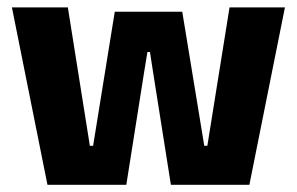

<svg xmlns="http://www.w3.org/2000/svg" viewBox="-20 -512 822 532"><path d="M111.5 0 13 -491.5H168L229 -108H238L298 -479.5H485L546 -108H554.5L616 -491.5H769.5L671 0H453.5L404 -313L395.5 -368H388.5L379.5 -313L330 0Z"/></svg>

Font: Anek Tamil
Style: Bold
Weight: 700
Designer: Aadarsh Rajan (Tamil), Yesha Goshar (Latin)
Foundry: Ek Type
Version: Version 1.003